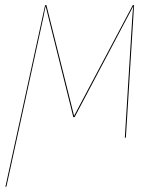

<svg xmlns="http://www.w3.org/2000/svg" viewBox="-20 -537 626 749"><path d="M471 0H467L496 -469Q498 -499 500 -513L271 -80H266L158 -513Q156 -503 154 -494Q152 -485 150 -473L5 191L1 192L156 -517H161L269 -85L498 -517H503Z"/></svg>

Font: Fira Sans Condensed Four
Style: Italic
Weight: 100
Width: 3
Italic angle: -8°
Designer: bBox Type GmbH & Carrois Corporate GbR & Edenspiekermann AG
Foundry: bBox Type GmbH & Carrois Corporate GbR & Edenspiekermann AG
Version: Version 4.301